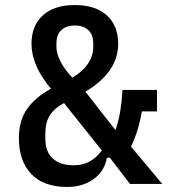

<svg xmlns="http://www.w3.org/2000/svg" viewBox="-20 -730 677 762"><path d="M416 -104H404Q396 -52 352.5 -20Q309 12 247 12Q153 12 104 -39.5Q55 -91 55 -182Q55 -251 87 -297Q119 -343 182 -378Q105 -470 105 -556Q105 -628 150 -669Q195 -710 277 -710Q359 -710 404 -669Q449 -628 449 -556Q449 -444 319 -366L438 -214Q451 -250 457.5 -290.5Q464 -331 466 -373H603V-288H543Q530 -210 500 -148L624 0H496ZM277 -629Q244 -629 224 -611Q204 -593 204 -558V-542Q204 -517 221 -484.5Q238 -452 267 -422Q307 -445 328.5 -476.5Q350 -508 350 -543V-558Q350 -593 330 -611Q310 -629 277 -629ZM272 -74Q309 -74 336.5 -89.5Q364 -105 384 -133L234 -321Q196 -301 178 -272.5Q160 -244 160 -201V-178Q160 -128 189.5 -101Q219 -74 272 -74Z"/></svg>

Font: IBM Plex Sans Cond Medm
Style: Regular
Weight: 500
Width: 3
Designer: Mike Abbink, Paul van der Laan, Pieter van Rosmalen
Foundry: Bold Monday
Version: Version 1.3